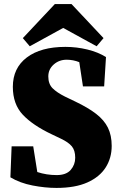

<svg xmlns="http://www.w3.org/2000/svg" viewBox="-20 -902 593 942"><path d="M257 20Q201 20 139.5 8Q78 -4 31 -32L37 -184H143L163 -58Q208 -43 258 -43Q305 -43 327 -68.5Q349 -94 349 -128Q349 -164 332.5 -184Q316 -204 278 -222L234 -243Q141 -287 92 -339Q43 -391 43 -476Q43 -568 111.5 -620Q180 -672 301 -672Q356 -672 409 -659Q462 -646 500 -622L491 -478H387L369 -597Q339 -609 307 -609Q270 -609 243.5 -585.5Q217 -562 217 -527Q217 -490 238 -469Q259 -448 299 -428L349 -404Q412 -374 451.5 -343.5Q491 -313 509.5 -275.5Q528 -238 528 -186Q528 -127 498.5 -80.5Q469 -34 409 -7Q349 20 257 20ZM331 -882 488 -715 454 -675 290 -765 126 -675 92 -715 249 -882Z"/></svg>

Font: Source Serif Pro Black
Style: Regular
Weight: 900
Designer: Frank Grießhammer
Foundry: Adobe Systems Incorporated
Version: Version 3.001;hotconv 1.0.111;makeotfexe 2.5.65597